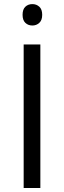

<svg xmlns="http://www.w3.org/2000/svg" viewBox="-20 -935 319 955"><path d="M97.7 0V-713.9H180.7V0ZM141.1 -914.6Q161.1 -914.6 175.5 -901.6Q189.9 -888.7 189.9 -861.3Q189.9 -834.5 175.5 -821.3Q161.1 -808.1 141.1 -808.1Q120.1 -808.1 106.2 -821.3Q92.3 -834.5 92.3 -861.3Q92.3 -888.7 106.2 -901.6Q120.1 -914.6 141.1 -914.6Z"/></svg>

Font: Wonky
Style: Regular
Weight: 400
Designer: Monotype Design Team
Foundry: Monotype Imaging Inc.
Version: Version 3.000